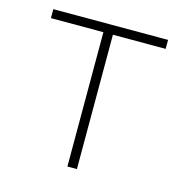

<svg xmlns="http://www.w3.org/2000/svg" viewBox="-85 -605 648 682"><g transform="rotate(15 239.5 -263.5)"><path d="M222 0V-494H29V-527H451V-494H257V0Z"/></g></svg>

Font: Shanggu Sans SC VF
Style: Regular
Weight: 250
Designer: GuiWonder
Version: Version 1.021